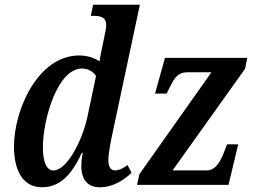

<svg xmlns="http://www.w3.org/2000/svg" viewBox="-20 -780 1072 810"><path d="M157 10C229 10 280 -37 325 -135H329C325 -114 323 -93 323 -81C323 -18 353 10 401 10C459 10 506 -23 535 -51L518 -84C503 -72 483 -61 466 -61C448 -61 437 -75 437 -105C437 -131 447 -182 454 -215L570 -760H373L363 -713H377C409 -713 428 -704 428 -676C428 -662 425 -645 420 -624L411 -580C408 -568 402 -538 400 -521C378 -536 347 -546 314 -546C142 -546 39 -320 39 -161C39 -65 74 10 157 10ZM558 0H944L985 -171H938L929 -148C912 -103 892 -61 852 -61H708L1014 -490L1023 -536H676L634 -385H683L685 -389C711 -442 724 -475 770 -475H872L568 -45ZM206 -61C180 -61 161 -88 161 -159C161 -275 222 -491 326 -491C348 -491 373 -480 385 -459L349 -288C325 -177 259 -61 206 -61Z"/></svg>

Font: Noto Serif Condensed SemiBold
Style: Italic
Weight: 600
Width: 3
Italic angle: -12°
Designer: Monotype Design Team
Foundry: Monotype Imaging Inc.
Version: Version 2.014